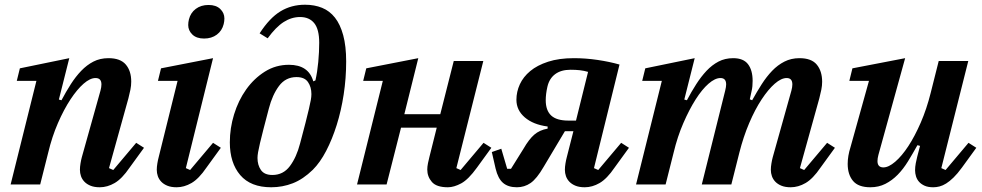

<svg xmlns="http://www.w3.org/2000/svg" viewBox="-20 -780 4155 812"><path d="M402 12Q379 12 363 5.5Q347 -1 337 -11.5Q327 -22 322.5 -35Q318 -48 318 -62Q318 -74 320.5 -89Q323 -104 326 -115L405 -397Q409 -412 409 -423Q409 -450 384 -450Q361 -450 333.5 -426Q306 -402 278 -359.5Q250 -317 225 -259.5Q200 -202 184 -135L150 0H25L134 -438H51L64 -491L273 -534L229 -359L240 -356Q259 -392 279.5 -424Q300 -456 323.5 -480.5Q347 -505 375 -519.5Q403 -534 439 -534Q489 -534 512 -507Q535 -480 535 -435Q535 -418 531.5 -400.5Q528 -383 523 -364L441 -69L459 -61L556 -176L589 -155L528 -71Q496 -24 465 -6Q434 12 402 12Z M727 12Q704 12 688 5.5Q672 -1 662 -11.5Q652 -22 647.5 -35Q643 -48 643 -62Q643 -74 645.5 -89Q648 -104 651 -115L731 -438H648L661 -491L881 -534L766 -69L784 -61L881 -176L914 -155L853 -71Q821 -24 790 -6Q759 12 727 12ZM843 -617Q811 -617 793.5 -634Q776 -651 776 -674Q776 -686 779 -698Q786 -726 808 -742.5Q830 -759 862 -759Q894 -759 911.5 -742Q929 -725 929 -702Q929 -690 926 -678Q919 -650 897 -633.5Q875 -617 843 -617Z M1127 12Q1040 12 996 -39.5Q952 -91 952 -178Q952 -238 970 -296.5Q988 -355 1021 -401.5Q1054 -448 1100 -477Q1146 -506 1202 -506Q1285 -506 1305 -436L1314 -440Q1322 -475 1326 -518Q1330 -561 1330 -599Q1330 -656 1309 -682Q1288 -708 1249 -708Q1213 -708 1180 -687Q1147 -666 1112 -618L1078 -639Q1120 -704 1166 -732Q1212 -760 1270 -760Q1310 -760 1342 -747Q1374 -734 1396.5 -705.5Q1419 -677 1431.5 -631Q1444 -585 1444 -520Q1444 -449 1433.5 -380.5Q1423 -312 1404 -251.5Q1385 -191 1359.5 -142Q1334 -93 1303 -62Q1262 -22 1218.5 -5Q1175 12 1127 12ZM1132 -40Q1178 -40 1206 -77.5Q1234 -115 1249 -173Q1263 -225 1272 -260.5Q1281 -296 1286.5 -319.5Q1292 -343 1294.5 -357Q1297 -371 1297 -382Q1297 -412 1282.5 -433Q1268 -454 1234 -454Q1188 -454 1160 -416.5Q1132 -379 1117 -321Q1103 -268 1094 -233Q1085 -198 1079.5 -174.5Q1074 -151 1071.5 -136.5Q1069 -122 1069 -112Q1069 -82 1083.5 -61Q1098 -40 1132 -40Z M1874 12Q1826 12 1806.5 -10.5Q1787 -33 1787 -63Q1787 -75 1790 -90Q1793 -105 1796 -116L1827 -240H1676L1615 0H1490L1599 -438H1516L1529 -491L1749 -534L1690 -297H1842L1899 -522H2024L1910 -69L1928 -61L2025 -176L2058 -155L1997 -71Q1961 -21 1930.5 -4.5Q1900 12 1874 12Z M2166 12Q2129 12 2107.5 -6.5Q2086 -25 2076 -67L2060 -137L2100 -151L2125 -66H2141L2194 -151Q2217 -191 2239.5 -210.5Q2262 -230 2296 -236V-245Q2235 -253 2199.5 -283.5Q2164 -314 2164 -358Q2164 -392 2178.5 -423.5Q2193 -455 2222.5 -479.5Q2252 -504 2298 -519Q2344 -534 2407 -534Q2457 -534 2507.5 -526.5Q2558 -519 2600 -507L2492 -69L2510 -61L2607 -176L2640 -155L2579 -71Q2547 -24 2516 -6Q2485 12 2453 12Q2430 12 2414 5.5Q2398 -1 2388 -11.5Q2378 -22 2373.5 -35Q2369 -48 2369 -62Q2369 -74 2371.5 -89Q2374 -104 2377 -115L2405 -225H2369L2279 -74Q2250 -24 2224 -6Q2198 12 2166 12ZM2467 -476Q2450 -481 2432.5 -483Q2415 -485 2393 -485Q2353 -485 2328 -466.5Q2303 -448 2295 -413Q2288 -382 2288 -356Q2288 -313 2311 -291.5Q2334 -270 2384 -270H2416Z M3324 12Q3301 12 3285 5.5Q3269 -1 3259 -11.5Q3249 -22 3244.5 -35Q3240 -48 3240 -62Q3240 -74 3242.5 -89Q3245 -104 3248 -115L3327 -397Q3331 -412 3331 -423Q3331 -450 3307 -450Q3284 -450 3256.5 -426Q3229 -402 3201 -359.5Q3173 -317 3148.5 -259.5Q3124 -202 3107 -135L3073 0H2948L3047 -397Q3051 -413 3051 -423Q3051 -450 3027 -450Q3004 -450 2976.5 -426Q2949 -402 2922 -359.5Q2895 -317 2870 -259.5Q2845 -202 2829 -135L2795 0H2670L2779 -438H2696L2709 -491L2918 -534L2874 -359L2885 -356Q2904 -392 2924.5 -424Q2945 -456 2968 -480.5Q2991 -505 3018.5 -519.5Q3046 -534 3081 -534Q3124 -534 3143.5 -508.5Q3163 -483 3163 -438Q3163 -427 3162 -415.5Q3161 -404 3158 -392L3151 -360L3161 -356Q3181 -392 3201.5 -424Q3222 -456 3245.5 -480.5Q3269 -505 3297.5 -519.5Q3326 -534 3361 -534Q3412 -534 3434.5 -506.5Q3457 -479 3457 -434Q3457 -418 3453.5 -400.5Q3450 -383 3445 -364L3363 -69L3381 -61L3478 -176L3511 -155L3450 -71Q3418 -24 3387 -6Q3356 12 3324 12Z M3661 12Q3610 12 3587.5 -15Q3565 -42 3565 -87Q3565 -120 3577 -158L3655 -438H3572L3585 -491L3808 -534L3695 -125Q3691 -110 3691 -99Q3691 -72 3716 -72Q3738 -72 3766 -96Q3794 -120 3821.5 -162Q3849 -204 3874 -261.5Q3899 -319 3916 -387L3950 -522H4075L3961 -69L3979 -61L4076 -176L4109 -155L4048 -71Q4029 -45 4012.5 -29Q3996 -13 3981.5 -4Q3967 5 3953.5 8.5Q3940 12 3927 12Q3905 12 3890.5 5.5Q3876 -1 3867 -11Q3858 -21 3854 -34Q3850 -47 3850 -60Q3850 -74 3853 -90Q3856 -106 3859 -117L3871 -163L3860 -166Q3840 -130 3820 -97.5Q3800 -65 3776.5 -41Q3753 -17 3724.5 -2.5Q3696 12 3661 12Z"/></svg>

Font: IBM Plex Serif SemiBold
Style: Italic
Weight: 600
Italic angle: -14°
Designer: Mike Abbink, Paul van der Laan, Pieter van Rosmalen
Foundry: Bold Monday
Version: Version 2.5